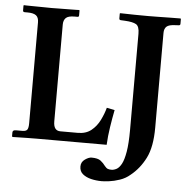

<svg xmlns="http://www.w3.org/2000/svg" viewBox="-56 -705 944 942"><g transform="rotate(5 416.0 -234.5)"><path d="M522 120Q534 120 547 113Q560 106 571 86Q582 66 589 25Q596 -16 596 -83V-556Q596 -593 579.5 -602.5Q563 -612 525 -614L505 -615Q496 -615 496 -623V-647L498 -649Q533 -648 570 -647.5Q607 -647 636 -647Q656 -647 684.5 -647.5Q713 -648 742.5 -648.5Q772 -649 795 -649L797 -647V-623Q797 -615 789 -615L772 -614Q741 -613 729.5 -602.5Q718 -592 718 -571V-105Q718 -9 690 46Q662 101 618 136Q596 155 568 164.5Q540 174 516 177Q492 180 479 180Q452 180 427 174Q402 168 385.5 154.5Q369 141 369 117Q369 95 387.5 82Q406 69 420 69Q451 69 465 80Q479 91 489 105Q497 115 504.5 117.5Q512 120 522 120ZM100 -569Q100 -593 87 -603Q74 -613 45 -613H31Q22 -613 22 -621V-645L24 -647Q24 -647 39.5 -646.5Q55 -646 78 -646Q101 -646 123.5 -645.5Q146 -645 161 -645Q174 -645 196.5 -645.5Q219 -646 242 -646Q265 -646 280.5 -646.5Q296 -647 296 -647L298 -645V-621Q298 -613 291 -613H276Q245 -613 233.5 -601.5Q222 -590 222 -569V-92Q222 -46 256 -46H342Q382 -46 408 -67Q434 -88 449.5 -119.5Q465 -151 473 -181L512 -173Q504 -133 497 -87.5Q490 -42 488 0H145Q125 0 97 0.5Q69 1 47.5 1.5Q26 2 26 2L22 0V-20Q22 -32 38 -32H70Q88 -32 94 -40.5Q100 -49 100 -72Z"/></g></svg>

Font: Libertinus Serif SemiBold
Style: Regular
Weight: 600
Designer: Philipp H. Poll, Khaled Hosny
Foundry: Caleb Maclennan
Version: Version 7.051;RELEASE